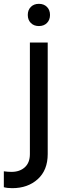

<svg xmlns="http://www.w3.org/2000/svg" viewBox="-88 -761 326 1002"><path d="M-68 216V133Q-47 136 -28 136Q15 136 41.5 112Q68 88 68 43V-539H161V43Q161 127 109 174Q57 221 -24 221Q-50 221 -68 216ZM115 -741Q141 -741 157 -725Q173 -709 173 -683Q173 -657 157 -641Q141 -625 115 -625Q89 -625 73 -641Q57 -657 57 -683Q57 -709 73 -725Q89 -741 115 -741Z"/></svg>

Font: BLUETTI 2.0 Normal
Style: Normal
Weight: 400
Designer: Stijn de Vries
Foundry: tokotype
Version: Version 2.005;October 31, 2023;FontCreator 14.0.0.2814 64-bi